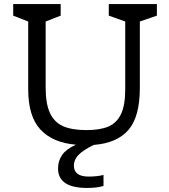

<svg xmlns="http://www.w3.org/2000/svg" viewBox="-20 -700 833 946"><path d="M753 -680V-623L669 -594V-267Q669 -125 613 -60Q557 5 442 14Q389 40 366.5 63.5Q344 87 344 116Q344 170 417 170Q458 170 490 162V216Q460 226 409 226Q266 226 266 130Q266 92 286.5 63Q307 34 354 13Q239 3 179 -62Q119 -127 119 -260V-594L45 -623V-680H279V-623L205 -594V-267Q205 -188 226.5 -142.5Q248 -97 291.5 -78Q335 -59 406 -59Q473 -59 514 -76.5Q555 -94 576 -137.5Q597 -181 597 -260V-594L516 -623V-680Z"/></svg>

Font: Rhodium Libre
Style: Regular
Weight: 400
Designer: James Puckett
Foundry: Dunwich Type Founders
Version: Version 1.001; ttfautohint (v1.3)